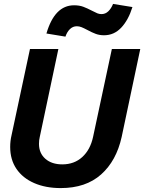

<svg xmlns="http://www.w3.org/2000/svg" viewBox="-20 -948 736 980"><path d="M32 -198Q32 -229 39 -258L133 -698H278L183 -249Q179 -233 179 -214Q179 -166 211.5 -137.5Q244 -109 298 -109Q359 -109 400 -146.5Q441 -184 455 -249L551 -698H696L601 -249Q574 -127 496 -57.5Q418 12 290 12Q213 12 154.5 -13.5Q96 -39 64 -86Q32 -133 32 -198ZM358 -921Q385 -921 405 -913.5Q425 -906 450 -893Q467 -884 477 -880Q487 -876 498 -876Q518 -876 533 -890.5Q548 -905 557 -928L656 -912Q635 -845 598.5 -806.5Q562 -768 511 -768Q488 -768 469 -775Q450 -782 426 -795Q407 -805 395.5 -809.5Q384 -814 372 -814Q352 -814 337 -799.5Q322 -785 314 -761L217 -777Q259 -921 358 -921Z"/></svg>

Font: Azeret Mono SemiBold
Style: Italic
Weight: 600
Italic angle: -12°
Designer: Martin Vácha
Foundry: Displaay
Version: Version 1.000; Glyphs 3.0.3, build 3074